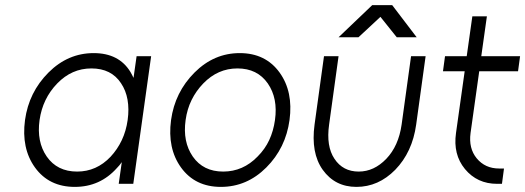

<svg xmlns="http://www.w3.org/2000/svg" viewBox="-20 -720 2057 752"><path d="M515 -500 503 -415Q500 -421 497 -427Q494 -433 491 -438Q446 -512 347 -512Q246 -512 170 -436Q93 -359 78 -250Q63 -139 117 -64Q172 12 273 12Q372 12 438 -62Q443 -67 448 -73Q453 -79 457 -85L445 0H502L572 -500ZM338 -452Q416 -452 454 -394Q473 -366 479.5 -329.5Q486 -293 480 -250Q474 -207 457 -171Q440 -135 413 -106Q358 -48 282 -48Q204 -48 163 -107Q123 -165 135 -250Q147 -334 204 -393Q261 -452 338 -452Z M910 -452Q988 -452 1029 -393Q1069 -335 1057 -250Q1051 -207 1034.5 -171.5Q1018 -136 989 -107Q932 -48 854 -48Q776 -48 735 -107Q695 -165 707 -250Q713 -293 730.5 -328.5Q748 -364 776 -393Q833 -452 910 -452ZM919 -512Q818 -512 742 -436Q665 -359 650 -250Q635 -139 689 -64Q744 12 845 12Q947 12 1023 -64Q1099 -140 1114 -250Q1129 -361 1075 -436Q1020 -512 919 -512Z M1306 -574H1384L1470 -654L1534 -574H1612L1516 -700H1438ZM1249 -500 1212 -232Q1197 -121 1244 -55Q1292 12 1376 12Q1462 12 1528 -55Q1595 -124 1610 -232L1647 -500H1590L1553 -232Q1541 -148 1493 -98Q1445 -48 1385 -48Q1323 -48 1290 -98Q1257 -147 1269 -232L1306 -500Z M1830 -656 1808 -500H1723L1715 -441H1800L1766 -199Q1754 -115 1801 -58Q1849 0 1927 0H1946L1954 -60H1935Q1880 -60 1847 -100Q1815 -139 1823 -199L1857 -441H2009L2017 -500H1865L1887 -656Z"/></svg>

Font: Unageo
Style: Light-Italic
Weight: 300
Designer: Richard Sepsi
Foundry: Richard Sepsi
Version: Version 2.000